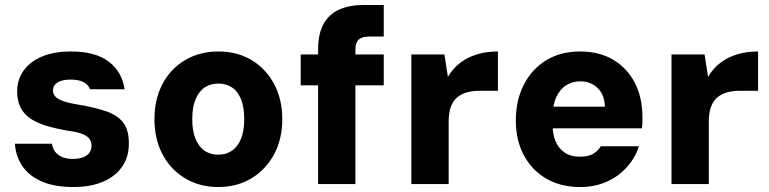

<svg xmlns="http://www.w3.org/2000/svg" viewBox="-20 -740 3092 772"><path d="M276 12Q198 12 146.5 -11Q95 -34 69 -73.5Q43 -113 40 -162H189Q191 -145 201 -131Q211 -117 229 -109Q247 -101 273 -101Q297 -101 314 -107.5Q331 -114 339.5 -126Q348 -138 348 -153Q348 -174 336.5 -185.5Q325 -197 303.5 -204Q282 -211 249 -215Q204 -223 167 -234Q130 -245 103.5 -262.5Q77 -280 63 -307Q49 -334 49 -373Q49 -419 74.5 -455.5Q100 -492 148.5 -512.5Q197 -533 265 -533Q364 -533 417.5 -492Q471 -451 481 -381H342Q335 -400 315.5 -410Q296 -420 264 -420Q230 -420 211.5 -408.5Q193 -397 193 -376Q193 -363 202 -352.5Q211 -342 232.5 -334Q254 -326 291 -320Q363 -308 408.5 -292Q454 -276 476.5 -245.5Q499 -215 498 -161Q498 -108 470.5 -69Q443 -30 393.5 -9Q344 12 276 12Z M857 12Q783 12 724.5 -23Q666 -58 633.5 -119.5Q601 -181 601 -261Q601 -341 633.5 -402.5Q666 -464 724.5 -498.5Q783 -533 858 -533Q934 -533 991.5 -498.5Q1049 -464 1082 -402.5Q1115 -341 1115 -261Q1115 -181 1082 -119.5Q1049 -58 991 -23Q933 12 857 12ZM857 -118Q889 -118 912.5 -134Q936 -150 949 -182Q962 -214 962 -261Q962 -308 949.5 -340Q937 -372 913.5 -388Q890 -404 858 -404Q826 -404 802.5 -388Q779 -372 766 -340Q753 -308 753 -261Q753 -214 766 -182Q779 -150 802.5 -134Q826 -118 857 -118Z M1259 0V-540Q1259 -606 1282 -645.5Q1305 -685 1346 -702.5Q1387 -720 1442 -720H1523V-593H1465Q1435 -593 1422 -580.5Q1409 -568 1409 -540V0ZM1189 -397V-521H1523V-397Z M1634 0V-521H1767L1781 -431Q1801 -465 1830.5 -487.5Q1860 -510 1898 -521.5Q1936 -533 1982 -533V-375H1908Q1882 -375 1859 -369Q1836 -363 1819 -349Q1802 -335 1793 -311Q1784 -287 1784 -251V0Z M2312 12Q2235 12 2177 -21.5Q2119 -55 2086.5 -115.5Q2054 -176 2054 -255Q2054 -336 2086 -399Q2118 -462 2176 -497.5Q2234 -533 2312 -533Q2390 -533 2446 -499.5Q2502 -466 2532.5 -407Q2563 -348 2563 -271Q2563 -261 2563 -249Q2563 -237 2561 -224H2160V-311H2412Q2411 -359 2383 -386Q2355 -413 2313 -413Q2282 -413 2256.5 -397Q2231 -381 2216.5 -349Q2202 -317 2202 -268V-238Q2202 -200 2214 -171.5Q2226 -143 2250.5 -126.5Q2275 -110 2311 -110Q2346 -110 2365 -121.5Q2384 -133 2396 -152H2549Q2535 -107 2501.5 -69Q2468 -31 2420 -9.5Q2372 12 2312 12Z M2680 0V-521H2813L2827 -431Q2847 -465 2876.5 -487.5Q2906 -510 2944 -521.5Q2982 -533 3028 -533V-375H2954Q2928 -375 2905 -369Q2882 -363 2865 -349Q2848 -335 2839 -311Q2830 -287 2830 -251V0Z"/></svg>

Font: DM Sans 10pt Black
Style: Regular
Weight: 900
Version: Version 4.004;gftools[0.9.30]